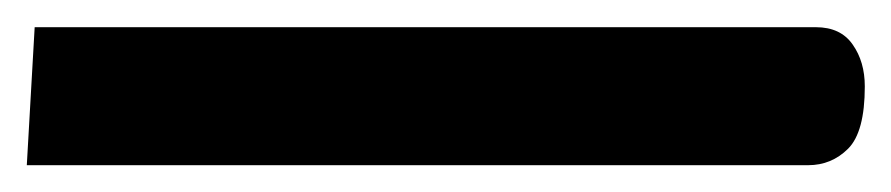

<svg xmlns="http://www.w3.org/2000/svg" viewBox="-26 -121 668 144"><path d="M-5.9 2.9 0 -100.6H585.9Q604.5 -100.6 613.5 -87.6Q622.6 -74.7 622.6 -56.2Q622.6 -22 610.1 -9.5Q597.7 2.9 580.1 2.9Z"/></svg>

Font: Cascadia Code
Style: Regular
Weight: 400
Designer: Aaron Bell
Foundry: Saja Typeworks
Version: Version 2404.023